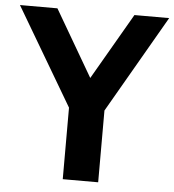

<svg xmlns="http://www.w3.org/2000/svg" viewBox="-81 -789 758 837"><g transform="rotate(5 298.5 -370.0)"><path d="M224.5 0V-313L-27.5 -740H136.5L305.5 -450L473.5 -740H625.5L379.5 -314V0Z"/></g></svg>

Font: Encode Sans SemiCondensed SemiCondensed
Style: Bold
Weight: 700
Width: 4
Designer: Multiple Designers
Foundry: Impallari Type
Version: Version 3.000; ttfautohint (v1.8.3) -l 8 -r 50 -G 200 -x 14 